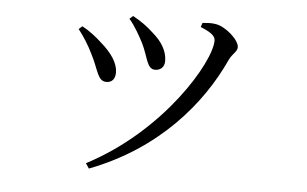

<svg xmlns="http://www.w3.org/2000/svg" viewBox="-44 -566 1088 680"><g transform="rotate(5 500.0 -226.0)"><path d="M443 -409C467 -360 467 -319 497 -319C516 -319 530 -331 530 -353C530 -389 509 -422 477 -449C455 -470 432 -486 403 -502L391 -491C411 -468 429 -436 443 -409ZM754 -377C765 -400 782 -408 782 -424C782 -449 734 -493 697 -499C681 -502 663 -500 650 -499L645 -484C684 -468 698 -456 698 -440C698 -364 547 -106 282 32L294 50C535 -42 680 -215 754 -377ZM268 -354C296 -300 297 -261 329 -261C350 -261 360 -276 360 -297C360 -329 338 -364 297 -399C280 -415 254 -436 227 -450L215 -439C234 -415 252 -387 268 -354Z"/></g></svg>

Font: Noto Serif CJK JP
Style: Regular
Weight: 400
Designer: Ryoko NISHIZUKA 西塚涼子 (kana & ideographs); Frank Grießhammer (Latin, Greek & Cyrillic); Wenlong ZHANG 张文龙 (bopomofo); San
Foundry: Adobe Systems Incorporated
Version: Version 1.000;PS 1;hotconv 16.6.53;makeotf.lib2.5.65590